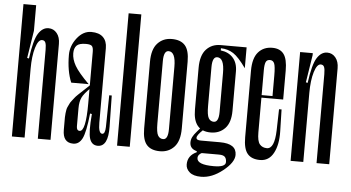

<svg xmlns="http://www.w3.org/2000/svg" viewBox="-59 -919 2141 1172"><g transform="rotate(5 1011.0 -333.0)"><path d="M38.9 -811.1H116.7V-654.4L90 -485.6L101.1 -483.3Q116.7 -597.8 142.2 -637.8Q167.8 -677.8 204.4 -677.8Q235.6 -677.8 255.6 -653.3Q275.6 -628.9 275.6 -587.8V0H197.8V-544.4Q197.8 -575.6 192.2 -588.9Q186.7 -602.2 171.1 -602.2Q147.8 -602.2 132.2 -550.6Q116.7 -498.9 116.7 -421.1V0H38.9Z M415.6 11.1Q451.1 11.1 470.6 -27.2Q490 -65.6 502.2 -181.1L513.3 -178.9Q503.3 -66.7 516.1 -27.8Q528.9 11.1 565.6 11.1Q630 11.1 627.8 -112.2L624.4 -302.2H608.9L605.6 -107.8Q604.4 -64.4 586.7 -64.4Q563.3 -64.4 563.3 -131.1V-586.7Q563.3 -630 538.9 -653.9Q514.4 -677.8 466.7 -677.8Q416.7 -677.8 379.4 -630Q342.2 -582.2 342.2 -526.7Q342.2 -427.8 371.1 -358.9H477.8Q412.2 -424.4 390 -463.3Q367.8 -502.2 367.8 -538.9Q367.8 -570 383.3 -586.1Q398.9 -602.2 440 -602.2Q467.8 -602.2 476.7 -593.3Q485.6 -584.4 485.6 -557.8V-352.2Q480 -346.7 461.1 -328.9Q442.2 -311.1 437.8 -307.2Q433.3 -303.3 418.3 -288.9Q403.3 -274.4 400 -269.4Q396.7 -264.4 386.1 -251.7Q375.6 -238.9 372.8 -232.2Q370 -225.6 363.9 -213.9Q357.8 -202.2 356.1 -192.2Q354.4 -182.2 352.8 -170Q351.1 -157.8 351.1 -144.4V-67.8Q351.1 11.1 415.6 11.1ZM447.8 -70Q428.9 -70 428.9 -96.7V-207.8Q428.9 -246.7 441.1 -272.8Q453.3 -298.9 493.3 -336.7L485.6 -352.2V-240Q485.6 -70 447.8 -70Z M683.3 -811.1H761.1V0H683.3Z M946.7 -602.2Q916.7 -602.2 916.7 -538.9V-156.7Q916.7 -102.2 927.8 -83.3Q938.9 -64.4 960 -64.4Q990 -64.4 990 -127.8V-510Q990 -602.2 946.7 -602.2ZM946.7 11.1Q892.2 11.1 865.6 -18.9Q838.9 -48.9 838.9 -118.9V-527.8Q838.9 -604.4 872.8 -641.1Q906.7 -677.8 960 -677.8Q1014.4 -677.8 1041.1 -647.8Q1067.8 -617.8 1067.8 -547.8V-138.9Q1067.8 -62.2 1033.9 -25.6Q1000 11.1 946.7 11.1Z M1245.6 -591.1Q1215.6 -591.1 1215.6 -527.8V-288.9Q1215.6 -234.4 1226.7 -215.6Q1237.8 -196.7 1258.9 -196.7Q1288.9 -196.7 1288.9 -260V-498.9Q1288.9 -591.1 1245.6 -591.1ZM1366.7 -514.4V-274.4Q1366.7 -201.1 1332.8 -165.6Q1298.9 -130 1245.6 -130Q1137.8 -130 1137.8 -260V-516.7Q1137.8 -593.3 1171.7 -630Q1205.6 -666.7 1258.9 -666.7H1418.9V-538.9Q1373.3 -603.3 1340 -625Q1306.7 -646.7 1263.3 -647.8V-634.4Q1311.1 -628.9 1338.9 -597.8Q1366.7 -566.7 1366.7 -514.4ZM1181.1 -151.1 1197.8 -140Q1162.2 -106.7 1162.2 -91.1Q1162.2 -75.6 1190 -75.6H1307.8Q1408.9 -75.6 1408.9 -6.7Q1408.9 38.9 1342.8 91.7Q1276.7 144.4 1210 144.4Q1163.3 144.4 1140 124.4Q1116.7 104.4 1116.7 76.7Q1116.7 22.2 1171.1 -2.2L1208.9 -3.3Q1178.9 8.9 1178.9 32.2Q1178.9 73.3 1282.2 73.3Q1354.4 73.3 1354.4 42.2Q1354.4 21.1 1344.4 10.6Q1334.4 0 1307.8 0H1202.2L1171.1 -2.2V-8.9Q1127.8 -20 1127.8 -58.9Q1127.8 -76.7 1135.6 -92.2Q1143.3 -107.8 1161.1 -127.8Q1178.9 -147.8 1181.1 -151.1Z M1602.2 -368.9V-510Q1602.2 -566.7 1594.4 -584.4Q1586.7 -602.2 1567.8 -602.2Q1548.9 -602.2 1542.2 -586.7Q1535.6 -571.1 1535.6 -537.8V-156.7Q1535.6 -102.2 1551.7 -83.3Q1567.8 -64.4 1595.6 -64.4Q1642.2 -64.4 1645.6 -177.8L1648.9 -307.8H1664.4L1667.8 -174.4Q1670 -92.2 1642.2 -40.6Q1614.4 11.1 1560 11.1Q1507.8 11.1 1482.8 -18.9Q1457.8 -48.9 1457.8 -118.9V-526.7Q1457.8 -604.4 1490 -641.1Q1522.2 -677.8 1575.6 -677.8Q1623.3 -677.8 1646.1 -647.2Q1668.9 -616.7 1668.9 -546.7V-368.9ZM1646.7 -368.9H1508.9V-384.4H1646.7Z M1746.7 -666.7H1824.4V-654.4L1797.8 -485.6L1808.9 -483.3Q1824.4 -597.8 1850 -637.8Q1875.6 -677.8 1912.2 -677.8Q1943.3 -677.8 1963.3 -653.3Q1983.3 -628.9 1983.3 -587.8V0H1905.6V-544.4Q1905.6 -575.6 1900 -588.9Q1894.4 -602.2 1878.9 -602.2Q1855.6 -602.2 1840 -551.1Q1824.4 -500 1824.4 -422.2V0H1746.7Z"/></g></svg>

Font: Le Murmure
Style: Regular
Weight: 600
Width: 2
Designer: Jeremy Landes, Alexander Slobzheninov (Cyrillic)
Foundry: Velvetyne Type Foundry
Version: Version 1.0